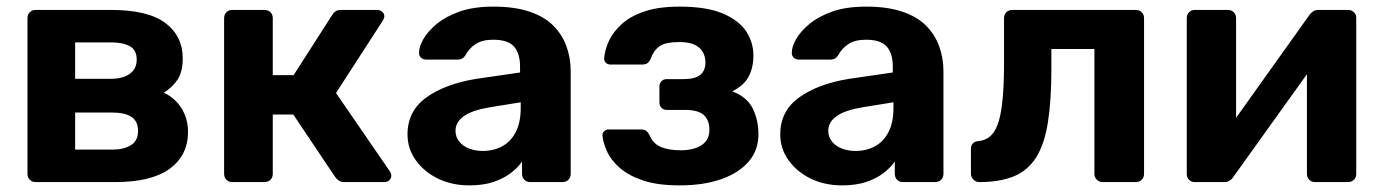

<svg xmlns="http://www.w3.org/2000/svg" viewBox="-20 -550 4172 580"><path d="M87 0Q77 0 70 -7Q63 -14 63 -25V-495Q63 -506 70 -513Q77 -520 87 -520H315Q427 -520 479.5 -480.5Q532 -441 532 -374Q532 -334 517 -310.5Q502 -287 475 -270Q509 -254 528.5 -222.5Q548 -191 548 -152Q548 -81 493 -40.5Q438 0 328 0ZM207 -98H319Q354 -98 375.5 -111.5Q397 -125 397 -154Q397 -184 377 -197Q357 -210 319 -210H207ZM207 -312H315Q351 -312 372 -327Q393 -342 393 -370Q393 -399 372 -410.5Q351 -422 315 -422H207Z M681 0Q671 0 664 -7Q657 -14 657 -25V-495Q657 -506 664 -513Q671 -520 681 -520H779Q790 -520 797 -513Q804 -506 804 -495V-323H867L983 -504Q986 -510 992.5 -515Q999 -520 1010 -520H1119Q1128 -520 1134.5 -514.5Q1141 -509 1141 -501Q1141 -498 1139.5 -494Q1138 -490 1136 -487L995 -269L1158 -32Q1162 -26 1162 -19Q1162 -11 1156 -5.5Q1150 0 1141 0H1020Q1010 0 1003.5 -4.5Q997 -9 992 -16L866 -204H804V-25Q804 -14 797 -7Q790 0 779 0Z M1398 10Q1345 10 1303 -10.5Q1261 -31 1236 -66Q1211 -101 1211 -144Q1211 -215 1268.5 -256Q1326 -297 1420 -312L1551 -331V-349Q1551 -388 1533 -409Q1515 -430 1470 -430Q1437 -430 1417 -417Q1397 -404 1386 -383Q1378 -370 1363 -370H1268Q1257 -370 1251 -376.5Q1245 -383 1246 -392Q1246 -409 1259 -432Q1272 -455 1299 -477.5Q1326 -500 1368 -515Q1410 -530 1471 -530Q1534 -530 1579 -515Q1624 -500 1651 -473Q1678 -446 1691 -410.5Q1704 -375 1704 -334V-25Q1704 -14 1697 -7Q1690 0 1679 0H1581Q1571 0 1564 -7Q1557 -14 1557 -25V-62Q1544 -43 1522 -26.5Q1500 -10 1469.5 0Q1439 10 1398 10ZM1438 -94Q1471 -94 1497 -108Q1523 -122 1538 -151Q1553 -180 1553 -224V-241L1460 -226Q1406 -217 1381 -199Q1356 -181 1356 -155Q1356 -136 1367.5 -122Q1379 -108 1398 -101Q1417 -94 1438 -94Z M2033 10Q1966 10 1922 -5Q1878 -20 1851.5 -43.5Q1825 -67 1813.5 -93Q1802 -119 1800 -140Q1799 -148 1805 -153.5Q1811 -159 1818 -159H1916Q1927 -159 1932.5 -154.5Q1938 -150 1942 -142Q1952 -117 1975.5 -106.5Q1999 -96 2037 -96Q2062 -96 2082 -103Q2102 -110 2112.5 -123.5Q2123 -137 2123 -158Q2123 -187 2106 -202.5Q2089 -218 2049 -218H1994Q1984 -218 1978 -224.5Q1972 -231 1972 -240V-289Q1972 -298 1978 -304.5Q1984 -311 1994 -311H2046Q2079 -311 2095 -323.5Q2111 -336 2111 -362Q2111 -378 2103.5 -392Q2096 -406 2079 -414.5Q2062 -423 2032 -423Q1990 -423 1972 -410Q1954 -397 1945 -371Q1941 -363 1935.5 -359Q1930 -355 1919 -355H1824Q1816 -355 1810.5 -360Q1805 -365 1805 -373Q1807 -400 1820 -427.5Q1833 -455 1859.5 -478.5Q1886 -502 1928.5 -516Q1971 -530 2033 -530Q2115 -530 2164 -509Q2213 -488 2234.5 -454.5Q2256 -421 2256 -382Q2256 -347 2242 -319.5Q2228 -292 2192 -274Q2237 -257 2254 -222Q2271 -187 2271 -147Q2272 -98 2242.5 -63Q2213 -28 2159.5 -9Q2106 10 2033 10Z M2524 10Q2471 10 2429 -10.5Q2387 -31 2362 -66Q2337 -101 2337 -144Q2337 -215 2394.5 -256Q2452 -297 2546 -312L2677 -331V-349Q2677 -388 2659 -409Q2641 -430 2596 -430Q2563 -430 2543 -417Q2523 -404 2512 -383Q2504 -370 2489 -370H2394Q2383 -370 2377 -376.5Q2371 -383 2372 -392Q2372 -409 2385 -432Q2398 -455 2425 -477.5Q2452 -500 2494 -515Q2536 -530 2597 -530Q2660 -530 2705 -515Q2750 -500 2777 -473Q2804 -446 2817 -410.5Q2830 -375 2830 -334V-25Q2830 -14 2823 -7Q2816 0 2805 0H2707Q2697 0 2690 -7Q2683 -14 2683 -25V-62Q2670 -43 2648 -26.5Q2626 -10 2595.5 0Q2565 10 2524 10ZM2564 -94Q2597 -94 2623 -108Q2649 -122 2664 -151Q2679 -180 2679 -224V-241L2586 -226Q2532 -217 2507 -199Q2482 -181 2482 -155Q2482 -136 2493.5 -122Q2505 -108 2524 -101Q2543 -94 2564 -94Z M2938 0Q2928 0 2920.5 -7.5Q2913 -15 2913 -25V-100Q2913 -122 2937 -124Q2966 -127 2982.5 -151.5Q2999 -176 3006 -227Q3013 -278 3013 -358V-495Q3013 -506 3020 -513Q3027 -520 3038 -520H3411Q3422 -520 3429 -513Q3436 -506 3436 -495V-25Q3436 -14 3429 -7Q3422 0 3411 0H3311Q3301 0 3293.5 -7Q3286 -14 3286 -25V-402H3156V-341Q3156 -246 3145.5 -180Q3135 -114 3110 -74.5Q3085 -35 3043 -17.5Q3001 0 2938 0Z M3588 0Q3579 0 3572 -7Q3565 -14 3565 -24V-495Q3565 -506 3572 -513Q3579 -520 3589 -520H3689Q3700 -520 3707 -513Q3714 -506 3714 -495V-115L3674 -138L3935 -504Q3940 -511 3946.5 -515.5Q3953 -520 3963 -520H4053Q4063 -520 4070 -513Q4077 -506 4077 -497V-25Q4077 -14 4070 -7Q4063 0 4052 0H3952Q3942 0 3935 -7Q3928 -14 3928 -25V-390L3969 -383L3706 -16Q3702 -9 3695 -4.5Q3688 0 3679 0Z"/></svg>

Font: Rubik SemiBold
Style: Regular
Weight: 600
Designer: Hubert and Fischer
Foundry: Hubert and Fischer
Version: Version 2.300;gftools[0.9.30]